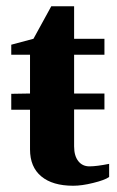

<svg xmlns="http://www.w3.org/2000/svg" viewBox="-20 -584 373 614"><path d="M16 -284 76 -285V-409H16V-441L87 -460L144 -564H217V-460H314V-409H217V-285H314V-234H217V-116Q217 -85 231 -68Q244 -52 266 -52Q289 -52 329 -60V-18Q315 -8 278 1Q242 10 214 10Q148 10 112 -20Q76 -50 76 -106V-233H16Z"/></svg>

Font: Libra Serif Modern
Style: Bold
Weight: 700
Designer: Stefan Peev, Context Ltd
Foundry: Ascender Corporation
Version: Version 1.000